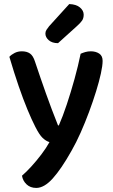

<svg xmlns="http://www.w3.org/2000/svg" viewBox="-20 -733 554 943"><path d="M153 -111Q136 -144 115 -194.5Q94 -245 71.5 -310.5Q49 -376 26 -454Q36 -465 52 -473Q68 -481 87 -481Q112 -481 127.5 -470Q143 -459 152 -430Q178 -352 205.5 -274.5Q233 -197 265 -117H269Q288 -160 308 -220Q328 -280 346 -345Q364 -410 376 -469Q387 -474 399.5 -477.5Q412 -481 426 -481Q450 -481 467 -470Q484 -459 484 -434Q484 -411 475.5 -372Q467 -333 452 -284.5Q437 -236 417.5 -183.5Q398 -131 376 -81.5Q354 -32 331 8Q281 97 239 143.5Q197 190 158 190Q129 190 110.5 172.5Q92 155 88 130Q110 111 135 83.5Q160 56 183.5 25Q207 -6 223 -35Q206 -40 189.5 -55.5Q173 -71 153 -111ZM221 -604 320 -713Q354 -712 372.5 -696.5Q391 -681 391 -661Q391 -644 383.5 -632.5Q376 -621 358 -605L265 -521Q236 -521 219.5 -535.5Q203 -550 203 -568Q203 -578 208 -586Q213 -594 221 -604Z"/></svg>

Font: BalooTamma2SemiBold
Style: Regular
Weight: 600
Designer: Divya Kowshik, Shuchita Grover and Ek Type
Foundry: Ek Type
Version: Version 1.700